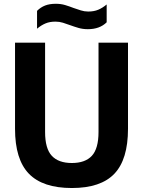

<svg xmlns="http://www.w3.org/2000/svg" viewBox="-20 -960 738 990"><path d="M350.5 9.5Q200.5 9.5 129 -64.2Q57.5 -138 57.5 -296V-740H212.5V-279.5Q212.5 -194 247 -156.8Q281.5 -119.5 350.5 -119.5Q419.5 -119.5 453.8 -156.8Q488 -194 488 -279.5V-740H640V-296Q640 -138 569.8 -64.2Q499.5 9.5 350.5 9.5ZM433 -809.5Q407 -809.5 384.8 -816Q362.5 -822.5 342 -830Q323 -837 304.5 -842.8Q286 -848.5 266 -848.5Q236.5 -848.5 214.5 -839.2Q192.5 -830 171 -812V-904Q189.5 -922.5 212.5 -931.5Q235.5 -940.5 268 -940.5Q294 -940.5 316.2 -933.8Q338.5 -927 359 -919Q378 -912.5 396.5 -906.5Q415 -900.5 435 -900.5Q464.5 -900.5 486.5 -909.8Q508.5 -919 530 -937V-845Q494 -809.5 433 -809.5Z"/></svg>

Font: Encode Sans SmCnd
Style: Bold
Weight: 700
Width: 4
Designer: Multiple Designers
Foundry: Impallari Type
Version: Version 3.002; ttfautohint (v1.8.3) -l 8 -r 50 -G 200 -x 14 